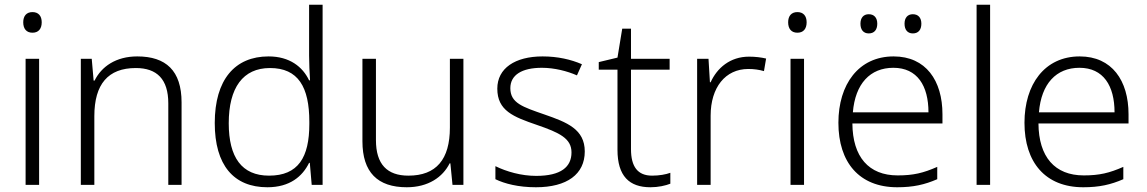

<svg xmlns="http://www.w3.org/2000/svg" viewBox="-20 -780 4837 810"><path d="M117 -729C92 -729 78 -713 78 -686C78 -658 92 -642 117 -642C142 -642 156 -658 156 -686C156 -713 142 -729 117 -729ZM145 -532H88V0H145Z M559 -542C469 -542 408 -499 379 -440H375L367 -532H321V0H378V-290C378 -425 436 -493 553 -493C642 -493 690 -446 690 -344V0H746V-348C746 -482 680 -542 559 -542Z M1108 10C1203 10 1256 -36 1284 -93H1287L1295 0H1341V-760H1284V-545C1284 -514 1286 -472 1288 -441H1284C1257 -498 1202 -542 1113 -542C971 -542 886 -444 886 -261C886 -83 966 10 1108 10ZM1115 -39C1000 -39 945 -116 945 -260C945 -410 1005 -493 1119 -493C1238 -493 1285 -413 1285 -266V-257C1285 -116 1238 -39 1115 -39Z M1935 -532H1878V-242C1878 -107 1820 -39 1703 -39C1613 -39 1566 -87 1566 -189V-532H1509V-184C1509 -53 1573 10 1696 10C1787 10 1848 -33 1877 -91H1880L1889 0H1935Z M2447 -141C2447 -235 2372 -264 2277 -297C2185 -329 2133 -345 2133 -408C2133 -464 2182 -494 2266 -494C2319 -494 2373 -480 2414 -462L2435 -509C2389 -529 2333 -542 2269 -542C2153 -542 2078 -492 2078 -406C2078 -313 2146 -287 2245 -253C2341 -220 2391 -196 2391 -137C2391 -76 2347 -38 2242 -38C2179 -38 2117 -56 2070 -79V-24C2109 -5 2167 10 2241 10C2372 10 2447 -45 2447 -141Z M2731 -39C2670 -39 2642 -77 2642 -151V-486H2805V-532H2642V-659H2605L2585 -537L2506 -518V-486H2585V-148C2585 -37 2635 10 2724 10C2757 10 2788 3 2808 -5V-51C2789 -44 2761 -39 2731 -39Z M3140 -541C3060 -541 3005 -493 2978 -433H2975L2969 -532H2921V0H2978V-292C2978 -411 3040 -489 3137 -489C3161 -489 3182 -486 3203 -480L3212 -533C3191 -538 3166 -541 3140 -541Z M3344 -729C3319 -729 3305 -713 3305 -686C3305 -658 3319 -642 3344 -642C3369 -642 3383 -658 3383 -686C3383 -713 3369 -729 3344 -729ZM3372 -532H3315V0H3372Z M3610 -680C3610 -654 3623 -639 3645 -639C3668 -639 3681 -654 3681 -680C3681 -705 3668 -720 3645 -720C3623 -720 3610 -705 3610 -680ZM3796 -680C3796 -654 3809 -639 3831 -639C3854 -639 3867 -654 3867 -680C3867 -705 3854 -720 3831 -720C3809 -720 3796 -705 3796 -680ZM3750 -542C3602 -542 3517 -424 3517 -262C3517 -95 3605 10 3765 10C3833 10 3881 -1 3934 -24V-76C3875 -50 3833 -40 3767 -40C3645 -40 3577 -118 3576 -259H3956V-298C3956 -440 3886 -542 3750 -542ZM3749 -494C3850 -494 3897 -418 3897 -306H3578C3588 -427 3651 -494 3749 -494Z M4157 0V-760H4100V0Z M4535 -542C4387 -542 4302 -424 4302 -262C4302 -95 4390 10 4550 10C4618 10 4666 -1 4719 -24V-76C4660 -50 4618 -40 4552 -40C4430 -40 4362 -118 4361 -259H4741V-298C4741 -440 4671 -542 4535 -542ZM4534 -494C4635 -494 4682 -418 4682 -306H4363C4373 -427 4436 -494 4534 -494Z"/></svg>

Font: Noto Sans Myanmar UI Light
Style: Regular
Weight: 300
Designer: Monotype Design Team
Foundry: Monotype Imaging Inc.
Version: Version 2.103